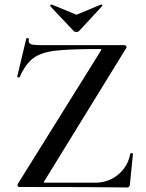

<svg xmlns="http://www.w3.org/2000/svg" viewBox="-20 -824 642 846"><path d="M424 -600Q427 -605 426.5 -606.5Q426 -608 419 -608Q285 -608 223 -600.5Q161 -593 127 -568Q93 -543 67 -485Q66 -482 60.5 -483Q55 -484 56 -487L96 -655Q96 -656 100 -656Q103 -656 105.5 -655Q108 -654 107 -653Q105 -641 109 -635Q113 -629 125.5 -627Q138 -625 165 -625H529Q534 -625 536.5 -620Q539 -615 536 -612L176 -27Q172 -22 173 -20.5Q174 -19 180 -19H399Q458 -19 501 -55Q544 -91 554 -147Q555 -149 560.5 -149Q566 -149 566 -147L552 -8Q552 -5 549 -1.5Q546 2 542 2Q394 0 64 0Q60 0 58 -4.5Q56 -9 58 -13ZM202 -796 201 -798Q201 -800 203.5 -802.5Q206 -805 208 -804L317 -759L425 -804H427Q429 -804 430.5 -801.5Q432 -799 430 -797L328 -687Q324 -683 317 -683Q309 -683 305 -687Z"/></svg>

Font: Cormorant Garamond SemiBold
Style: Regular
Weight: 600
Designer: Christian Thalmann (Catharsis Fonts)
Version: Version 3.000